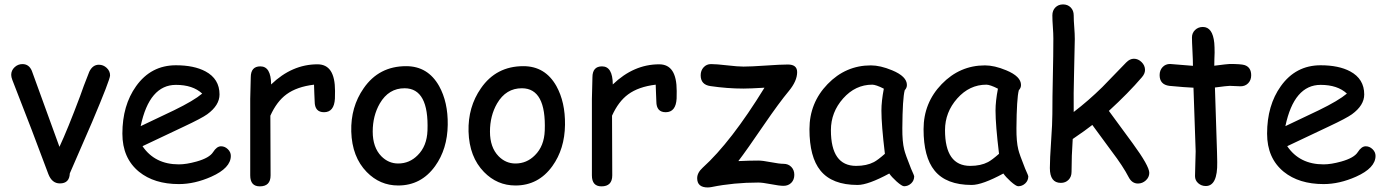

<svg xmlns="http://www.w3.org/2000/svg" viewBox="-20 -803 6207 861"><path d="M293 -25.4Q291.5 19.5 248.5 19.5Q212.9 19.5 196.8 -22.5L122.1 -220.7L35.2 -444.8Q30.3 -457.5 30.3 -467.3Q30.3 -487.3 45.4 -501.5Q60.5 -515.6 80.6 -515.6Q109.9 -515.6 122.6 -485.8L246.6 -144.5Q283.2 -222.7 338.9 -371.1Q352.1 -410.2 380.4 -481.4Q395.5 -512.7 423.3 -512.7Q443.4 -512.7 458.5 -498.5Q473.6 -484.4 473.6 -464.8Q473.6 -446.3 393.1 -255.9Z M782.2 22.5Q671.9 22.5 603.5 -32.7Q528.8 -93.8 528.8 -203.6Q528.8 -330.6 590.3 -416.5Q657.2 -510.3 769 -510.3Q850.1 -510.3 901.4 -482.9Q964.4 -449.2 964.4 -379.4Q964.4 -330.6 909.2 -290.5Q884.8 -272.9 805.7 -235.8L619.1 -147.5Q646.5 -106.9 687.3 -86.4Q728 -65.9 782.2 -65.9Q815.9 -65.9 861.3 -78.6Q918.9 -94.7 935.5 -120.8Q952.1 -147 971.2 -147Q988.3 -147 1001.7 -134Q1015.1 -121.1 1015.1 -104Q1015.1 -49.8 927.7 -10.7Q853 22.5 782.2 22.5ZM769 -422.4Q709.5 -422.4 669.9 -376.2Q630.4 -330.1 610.8 -237.3L760.7 -308.6Q849.1 -351.6 886.7 -383.3Q844.7 -422.4 769 -422.4Z M1481.9 -360.8Q1478.5 -299.8 1433.1 -299.8Q1391.1 -299.8 1391.1 -348.1Q1391.1 -357.4 1389.6 -382.3L1388.2 -423.3Q1311 -414.1 1264.6 -379.9Q1221.2 -348.1 1192.4 -284.2L1193.4 -16.6Q1193.4 32.7 1145 32.7Q1102.1 32.7 1102.1 -16.6V-359.4Q1102.1 -375.5 1103.3 -407.7Q1104.5 -439.9 1104.5 -456.1Q1104.5 -505.4 1147.5 -505.4Q1195.3 -505.4 1195.8 -424.3Q1289.6 -514.6 1403.8 -514.6Q1443.4 -514.6 1462.9 -484.9Q1482.4 -455.1 1482.4 -395Q1482.4 -369.6 1481.9 -360.8Z M1765.6 28.8Q1683.6 28.8 1624.5 -31.7Q1558.6 -99.1 1555.2 -212.9Q1552.2 -323.2 1610.8 -407.2Q1679.2 -506.3 1801.3 -506.3Q1898.9 -506.3 1949.2 -417Q1989.3 -344.7 1987.8 -243.2Q1986.3 -134.8 1931.2 -58.1Q1868.7 28.8 1765.6 28.8ZM1794.9 -407.2Q1723.1 -407.7 1683.1 -338.9Q1651.4 -283.7 1651.4 -212.9Q1651.4 -142.1 1689.9 -102.5Q1722.2 -69.8 1765.6 -69.8Q1816.4 -69.8 1853 -106.9Q1894.5 -147.9 1897 -217.8Q1903.8 -406.7 1794.9 -407.2Z M2291.5 28.8Q2209.5 28.8 2150.4 -31.7Q2084.5 -99.1 2081.1 -212.9Q2078.1 -323.2 2136.7 -407.2Q2205.1 -506.3 2327.1 -506.3Q2424.8 -506.3 2475.1 -417Q2515.1 -344.7 2513.7 -243.2Q2512.2 -134.8 2457 -58.1Q2394.5 28.8 2291.5 28.8ZM2320.8 -407.2Q2249 -407.7 2209 -338.9Q2177.2 -283.7 2177.2 -212.9Q2177.2 -142.1 2215.8 -102.5Q2248 -69.8 2291.5 -69.8Q2342.3 -69.8 2378.9 -106.9Q2420.4 -147.9 2422.9 -217.8Q2429.7 -406.7 2320.8 -407.2Z M3014.2 -360.8Q3010.7 -299.8 2965.3 -299.8Q2923.3 -299.8 2923.3 -348.1Q2923.3 -357.4 2921.9 -382.3L2920.4 -423.3Q2843.3 -414.1 2796.9 -379.9Q2753.4 -348.1 2724.6 -284.2L2725.6 -16.6Q2725.6 32.7 2677.2 32.7Q2634.3 32.7 2634.3 -16.6V-359.4Q2634.3 -375.5 2635.5 -407.7Q2636.7 -439.9 2636.7 -456.1Q2636.7 -505.4 2679.7 -505.4Q2727.5 -505.4 2728 -424.3Q2821.8 -514.6 2936 -514.6Q2975.6 -514.6 2995.1 -484.9Q3014.6 -455.1 3014.6 -395Q3014.6 -369.6 3014.2 -360.8Z M3517.6 -395Q3474.1 -342.8 3406.2 -243.7Q3327.6 -128.4 3291 -80.6Q3342.3 -83 3380.4 -83Q3399.4 -83 3437 -75.7Q3474.6 -68.4 3493.7 -68.4Q3515.1 -68.4 3528.6 -54.4Q3542 -40.5 3542 -19Q3542 2.9 3528.6 16.6Q3515.1 30.3 3493.7 30.3Q3474.6 30.3 3437 22.9Q3399.4 15.6 3380.4 15.6Q3270.5 15.6 3171.9 35.6Q3161.6 37.6 3153.8 37.6Q3106.4 37.6 3106.4 -3.9Q3106.4 -28.3 3130.9 -50.8Q3258.3 -166 3408.2 -409.7Q3343.3 -405.8 3314 -405.8Q3241.7 -405.8 3165.5 -417Q3122.1 -423.3 3122.1 -465.3Q3122.1 -486.8 3135.3 -501.2Q3148.4 -515.6 3168.5 -515.6Q3192.4 -515.6 3240.7 -510Q3289.1 -504.4 3314 -504.4Q3347.2 -504.4 3413.6 -509Q3480 -513.7 3513.2 -513.7Q3554.7 -513.7 3554.7 -479.5Q3554.7 -439.9 3517.6 -395Z M4034.2 32.2Q4024.9 32.2 4000.5 10.7Q3978.5 -9.3 3967.8 -24.9Q3920.9 0.5 3885.3 13.4Q3849.6 26.4 3825.7 26.4Q3711.4 26.4 3659.2 -38.1Q3609.9 -98.6 3609.9 -223.6Q3609.9 -341.8 3691.2 -425.8Q3772.5 -509.8 3885.3 -509.8Q3927.7 -509.8 3980.5 -487.8Q4046.9 -460.4 4046.9 -421.9Q4046.9 -408.7 4037.1 -398.4Q4032.2 -379.9 4029.5 -337.4Q4026.9 -294.9 4026.4 -228.5Q4025.9 -168 4034.7 -132.8Q4039.6 -111.3 4065.4 -46.9Q4068.8 -38.1 4076.7 -21L4079.6 -12.7Q4079.6 6.8 4065.9 19.5Q4052.2 32.2 4034.2 32.2ZM3932.6 -307.1Q3932.6 -328.1 3935.3 -352.8Q3938 -377.4 3943.4 -405.3Q3925.3 -414.6 3912.4 -418.9Q3899.4 -423.3 3891.6 -423.3Q3815.9 -423.3 3761 -361.6Q3706.1 -299.8 3706.1 -219.2Q3706.1 -139.2 3734.4 -99.1Q3762.7 -59.1 3819.3 -59.1Q3866.2 -59.1 3898.9 -76.2Q3916.5 -85.4 3948.2 -113.3Q3932.6 -242.7 3932.6 -307.1Z M4545.9 32.2Q4536.6 32.2 4512.2 10.7Q4490.2 -9.3 4479.5 -24.9Q4432.6 0.5 4397 13.4Q4361.3 26.4 4337.4 26.4Q4223.1 26.4 4170.9 -38.1Q4121.6 -98.6 4121.6 -223.6Q4121.6 -341.8 4202.9 -425.8Q4284.2 -509.8 4397 -509.8Q4439.5 -509.8 4492.2 -487.8Q4558.6 -460.4 4558.6 -421.9Q4558.6 -408.7 4548.8 -398.4Q4543.9 -379.9 4541.3 -337.4Q4538.6 -294.9 4538.1 -228.5Q4537.6 -168 4546.4 -132.8Q4551.3 -111.3 4577.1 -46.9Q4580.6 -38.1 4588.4 -21L4591.3 -12.7Q4591.3 6.8 4577.6 19.5Q4564 32.2 4545.9 32.2ZM4444.3 -307.1Q4444.3 -328.1 4447 -352.8Q4449.7 -377.4 4455.1 -405.3Q4437 -414.6 4424.1 -418.9Q4411.1 -423.3 4403.3 -423.3Q4327.6 -423.3 4272.7 -361.6Q4217.8 -299.8 4217.8 -219.2Q4217.8 -139.2 4246.1 -99.1Q4274.4 -59.1 4331.1 -59.1Q4377.9 -59.1 4410.6 -76.2Q4428.2 -85.4 4460 -113.3Q4444.3 -242.7 4444.3 -307.1Z M5083 20Q5056.2 20 5041.5 -8.3Q5016.1 -57.6 4964.8 -125L4878.4 -242.7Q4850.1 -220.2 4790.5 -179.7Q4785.2 -104 4785.2 -32.2Q4785.2 -10.3 4771.7 3.4Q4758.3 17.1 4737.3 17.1Q4688 17.1 4688 -49.3Q4688 -89.8 4693.6 -170.7Q4699.2 -251.5 4699.2 -292Q4699.2 -366.2 4701.4 -461.7Q4703.6 -557.1 4703.6 -630.4Q4703.6 -652.3 4701.4 -682.1Q4699.2 -711.9 4699.2 -733.9Q4699.2 -755.9 4712.6 -769.5Q4726.1 -783.2 4747.1 -783.2Q4768.1 -783.2 4781.5 -769.5Q4794.9 -755.9 4794.9 -733.9Q4794.9 -711.4 4797.4 -680.9Q4799.8 -650.4 4799.8 -627.9L4796.4 -470.7Q4793.9 -385.7 4794.9 -300.8Q4861.3 -351.6 4922.9 -412.1L5030.3 -522.9Q5046.4 -539.6 5064.9 -539.6Q5084 -539.6 5099.4 -524.4Q5114.7 -509.3 5114.7 -489.3Q5114.7 -472.7 5100.6 -456.5Q5040.5 -386.2 4952.6 -305.7L5059.1 -160.6Q5133.8 -58.6 5133.8 -27.8Q5133.8 -8.3 5118.4 5.9Q5103 20 5083 20Z M5543 -416Q5532.7 -416 5518.8 -417Q5504.9 -418 5494.6 -418Q5483.4 -418 5428.2 -410.6L5437.5 -122.1L5438 -100.6L5438.5 -75.7Q5440.4 31.2 5387.2 31.2Q5367.7 31.2 5353.3 18.6Q5338.9 5.9 5338.9 -13.2Q5338.9 -31.7 5340.3 -68.8Q5341.8 -106 5341.8 -124.5L5332 -409.7Q5296.4 -411.1 5223.6 -418Q5180.2 -423.8 5180.2 -466.3Q5180.2 -487.8 5193.4 -502Q5206.5 -516.1 5227.1 -516.1L5329.6 -507.8Q5329.6 -532.7 5327.4 -574.5Q5325.2 -616.2 5325.2 -634.8Q5325.2 -655.3 5339.4 -668.7Q5353.5 -682.1 5374 -682.1Q5418 -682.1 5425.3 -610.4Q5426.8 -592.3 5426.8 -566.9L5425.8 -538.6L5425.3 -508.3Q5485.8 -516.1 5494.6 -516.1Q5545.4 -516.1 5561 -511.2Q5590.8 -501.5 5590.8 -465.3Q5590.8 -443.8 5577.4 -429.9Q5564 -416 5543 -416Z M5915.5 22.5Q5805.2 22.5 5736.8 -32.7Q5662.1 -93.8 5662.1 -203.6Q5662.1 -330.6 5723.6 -416.5Q5790.5 -510.3 5902.3 -510.3Q5983.4 -510.3 6034.7 -482.9Q6097.7 -449.2 6097.7 -379.4Q6097.7 -330.6 6042.5 -290.5Q6018.1 -272.9 5939 -235.8L5752.4 -147.5Q5779.8 -106.9 5820.6 -86.4Q5861.3 -65.9 5915.5 -65.9Q5949.2 -65.9 5994.6 -78.6Q6052.2 -94.7 6068.8 -120.8Q6085.4 -147 6104.5 -147Q6121.6 -147 6135 -134Q6148.4 -121.1 6148.4 -104Q6148.4 -49.8 6061 -10.7Q5986.3 22.5 5915.5 22.5ZM5902.3 -422.4Q5842.8 -422.4 5803.2 -376.2Q5763.7 -330.1 5744.1 -237.3L5894 -308.6Q5982.4 -351.6 6020 -383.3Q5978 -422.4 5902.3 -422.4Z"/></svg>

Font: TUNJUNG BIRU
Style: Regular
Weight: 400
Designer: R.S. Wihananto
Foundry: R.S. Wihananto
Version: Version 2.0.1